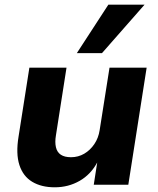

<svg xmlns="http://www.w3.org/2000/svg" viewBox="-20 -786 673 817"><path d="M213 11Q156 11 117 -12.5Q78 -36 62.5 -84Q47 -132 59 -205L105 -498H263L218 -210Q213 -181 218 -159.5Q223 -138 239 -127.5Q255 -117 282 -117Q313 -117 338.5 -132Q364 -147 381.5 -173Q399 -199 404 -232L446 -498H604L526 0H379L394 -97H395Q367 -44 319 -16.5Q271 11 213 11ZM307 -560 441 -766H595L414 -560Z"/></svg>

Font: Nunito Sans 9pt ExtraBold
Style: Italic
Weight: 800
Italic angle: -9°
Version: Version 3.101;gftools[0.9.27]